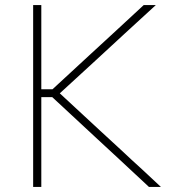

<svg xmlns="http://www.w3.org/2000/svg" viewBox="-20 -733 689 753"><path d="M110 0V-713H142V-383H186L329.5 -515.5Q380 -562 429.5 -607.5Q478.5 -653 543.5 -713H591Q529 -656 470.5 -602.5Q412 -548.5 354 -495L214.5 -367L370.5 -222.5Q409 -187.5 452.5 -147Q495.5 -106.5 537.5 -68.5Q579 -30 611 0H564Q505 -55 453.5 -103Q402 -150.5 353 -196L185 -352H142V0Z"/></svg>

Font: Heraclito Thin
Style: Regular
Weight: 100
Designer: Kostas Bartsokas (font) & Cristiano Sobral (main changes)
Foundry: Kostas Bartsokas (font) & Cristiano Sobral (main changes)
Version: Version 1.00;July 8, 2020;FontCreator 13.0.0.2655 64-bit